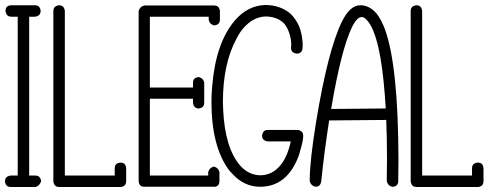

<svg xmlns="http://www.w3.org/2000/svg" viewBox="-20 -750 2009 770"><path d="M25 -729H120Q137 -729 142 -713Q143 -709 143 -706Q143 -689 126 -684Q123 -683 120 -683H97V-46H122Q139 -46 144 -29Q145 -25 145 -23Q138 -4 122 0H23Q6 0 1 -16Q0 -20 0 -23Q0 -40 17 -45Q20 -45 23 -46H51V-683H25Q8 -683 3 -700Q2 -704 2 -706Q2 -724 18 -728Q22 -729 25 -729Z M217 -729Q234 -729 239 -712Q240 -709 240 -706V-46H440V-75Q440 -93 457 -97Q461 -98 463 -98Q481 -98 485 -82Q486 -78 486 -75V-23Q486 -6 470 -1Q466 0 463 0H217Q200 0 195 -17Q194 -20 194 -23V-706Q194 -723 211 -728Q214 -729 217 -729Z M559 -728H839Q857 -728 861 -711Q862 -708 862 -706V-671Q862 -653 844 -649Q841 -648 839 -648Q820 -653 817 -671V-683H581V-399H754V-418Q754 -437 772 -440Q775 -441 777 -441Q796 -436 799 -418V-338Q799 -320 782 -316Q779 -316 777 -315Q759 -315 755 -333Q754 -336 754 -338V-354H581V-46H815V-60Q820 -78 838 -82Q856 -77 860 -60V-23Q860 -5 843 -1Q840 -1 838 -1H559Q540 -1 537 -18Q536 -21 536 -23V-706Q541 -724 559 -728Z M1148 -569Q1148 -563 1147.5 -561Q1147 -559 1147 -558Q1147 -541 1164 -536Q1168 -535 1170 -535Q1189 -535 1193 -553Q1193 -555 1193 -556Q1194 -562 1194 -569Q1193 -612 1179 -646Q1165 -676 1144 -696Q1104 -729 1046 -730Q974 -729 921 -667Q845 -577 831 -404Q828 -373 828 -342Q828 -162 899 -67Q905 -61 910 -55Q958 -1 1023 -1Q1129 -1 1176 -120Q1181 -133 1184 -146Q1196 -185 1196 -206Q1196 -223 1179 -228Q1176 -229 1173 -229H1054Q1037 -229 1032 -212Q1031 -209 1031 -206Q1031 -189 1048 -184Q1051 -183 1054 -183H1146Q1134 -125 1107 -90Q1073 -47 1023 -47Q978 -48 944 -85Q882 -156 875 -310Q874 -326 874 -342Q874 -496 930 -598Q942 -621 956 -637Q996 -683 1046 -684Q1094 -683 1121 -654Q1135 -636 1142 -611Q1148 -591 1148 -569Z M1222 -24Q1227 -5 1245 -1Q1263 -1 1267 -18Q1268 -20 1268 -21Q1281 -145 1300 -267L1529 -269Q1532 -195 1532 -110Q1532 -88 1531 -24Q1536 -4 1554 -1Q1573 -1 1577 -19Q1577 -21 1577 -23Q1578 -90 1578 -110Q1577 -486 1524 -632Q1509 -672 1490 -696Q1461 -729 1425 -729Q1404 -729 1385 -712Q1367 -695 1351 -663Q1295 -548 1248 -263Q1222 -104 1222 -24ZM1527 -315 1308 -313Q1348 -551 1392 -642Q1422 -703 1451 -670Q1458 -662 1465 -651Q1490 -608 1506 -517Q1520 -434 1527 -315Z M1650 -729Q1667 -729 1672 -712Q1673 -709 1673 -706V-46H1873V-75Q1873 -93 1890 -97Q1894 -98 1896 -98Q1914 -98 1918 -82Q1919 -78 1919 -75V-23Q1919 -6 1903 -1Q1899 0 1896 0H1650Q1633 0 1628 -17Q1627 -20 1627 -23V-706Q1627 -723 1644 -728Q1647 -729 1650 -729Z"/></svg>

Font: Santa Chrismast Display
Style: Regular
Weight: 400
Designer: MUHAMMAD YONI
Version: Version 001.000